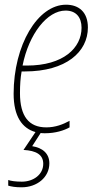

<svg xmlns="http://www.w3.org/2000/svg" viewBox="-20 -557 416 817"><path d="M172 10C216 10 253 -2 276 -15V-43C249 -28 216 -15 177 -15C103 -15 65 -62 65 -161C65 -195 67 -226 72 -253H86C261 -253 354 -336 354 -440C354 -505 316 -537 261 -537C140 -537 38 -365 38 -158C38 -62 74 -11 131 5L80 81C134 84 164 101 164 140C164 186 122 216 73 216C45 216 27 213 15 209V233C29 237 45 240 72 240C137 240 190 198 190 138C190 96 161 72 117 65L153 9C159 10 166 10 172 10ZM94 -278H76C103 -413 181 -512 259 -512C304 -512 327 -483 327 -439C327 -354 251 -278 94 -278Z"/></svg>

Font: Noto Sans Condensed Thin
Style: Italic
Weight: 100
Width: 3
Italic angle: -12°
Designer: Monotype Design Team
Foundry: Monotype Imaging Inc.
Version: Version 2.013